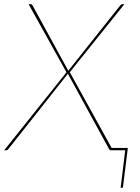

<svg xmlns="http://www.w3.org/2000/svg" viewBox="-36 -720 670 920"><path d="M282.5 -373.5 101 -700H111Q115 -700 116.8 -698Q118.5 -696 121 -692L291.5 -380.5Q292.5 -383 296 -387L541 -695Q543.5 -698 545.8 -699Q548 -700 551 -700H560L298.5 -374L499 -11H576.5L553.5 174.5Q553.5 180 547.5 180H542L564 0H494Q490 0 488.8 -2.8Q487.5 -5.5 486 -7L289 -367Q287.5 -364.5 285 -361L5 -7Q2.5 -4 0.2 -2Q-2 0 -5 0H-16Z"/></svg>

Font: Lato Hairline
Style: Italic
Weight: 100
Italic angle: -7°
Designer: Lukasz Dziedzic
Foundry: tyPoland Lukasz Dziedzic
Version: Version 2.007; 2014-02-27